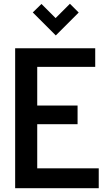

<svg xmlns="http://www.w3.org/2000/svg" viewBox="-20 -995 567 1015"><path d="M396 -928.7 274.9 -807.6 153.3 -929.2 199.2 -974.1 273.9 -899.4 349.6 -975.1ZM60.1 0V-739.7H483.4V-641.6H176.8V-437H390.1V-338.4H176.8V-105H502V0Z"/></svg>

Font: News Cycle
Style: Bold
Weight: 700
Version: Version 0.5.1